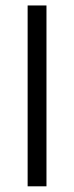

<svg xmlns="http://www.w3.org/2000/svg" viewBox="-20 -672 267 692"><path d="M79.6 -652.3H147.5V-0.5H79.6Z"/></svg>

Font: Vazir Light FD-WOL-UI
Style: Light-FD-WOL-UI
Weight: 300
Designer: Saber Rastikerdar
Foundry: Saber Rastikerdar
Version: Version 30.0.0